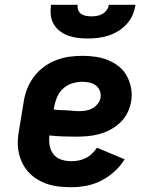

<svg xmlns="http://www.w3.org/2000/svg" viewBox="-20 -770 640 798"><path d="M277 8Q252 8 227 5.5Q202 3 179 -4.5Q156 -12 136 -24Q116 -36 100 -53Q84 -70 73.5 -91Q63 -112 58 -135.5Q53 -159 54 -184Q55 -209 60 -234L78 -344Q82 -372 92 -398.5Q102 -425 119.5 -449Q137 -473 161 -491Q185 -509 212 -519.5Q239 -530 266.5 -534Q294 -538 322 -538Q350 -538 377.5 -534Q405 -530 429.5 -520Q454 -510 474.5 -493.5Q495 -477 507.5 -453.5Q520 -430 525 -403Q530 -376 525 -348Q521 -324 509.5 -301Q498 -278 479.5 -260.5Q461 -243 438.5 -231Q416 -219 391.5 -212.5Q367 -206 343.5 -204Q320 -202 296 -202Q268 -202 240.5 -203Q213 -204 185 -207Q183 -186 186.5 -165Q190 -144 202.5 -128.5Q215 -113 235 -106.5Q255 -100 277 -100Q292 -100 307 -103Q322 -106 336.5 -113Q351 -120 362.5 -131.5Q374 -143 383 -156L498 -108Q481 -80 455.5 -57Q430 -34 400.5 -19Q371 -4 339.5 2Q308 8 277 8ZM310 -308Q324 -308 338 -310.5Q352 -313 364.5 -320Q377 -327 386.5 -339Q396 -351 398 -365Q400 -380 394.5 -393.5Q389 -407 377.5 -415.5Q366 -424 351 -427Q336 -430 321 -430Q301 -430 280 -423.5Q259 -417 242.5 -402Q226 -387 217.5 -367Q209 -347 205 -326L203 -315Q216 -313 229.5 -312.5Q243 -312 256.5 -311.5Q270 -311 283.5 -309.5Q297 -308 310 -308ZM345 -610Q324 -610 303 -612.5Q282 -615 263 -622Q244 -629 228.5 -641Q213 -653 203 -670Q193 -687 191 -708Q189 -729 192 -750H303Q301 -739 305 -728.5Q309 -718 317.5 -712Q326 -706 337.5 -704Q349 -702 360 -702Q371 -702 383 -704Q395 -706 405.5 -712Q416 -718 423.5 -728Q431 -738 432 -750H543Q540 -728 531 -707.5Q522 -687 506.5 -670Q491 -653 471.5 -641Q452 -629 430.5 -622Q409 -615 387.5 -612.5Q366 -610 345 -610Z"/></svg>

Font: Iosevka Curly Slab XBdEx
Style: Italic
Weight: 800
Width: 7
Italic angle: -9°
Monospace: yes
Designer: Belleve Invis
Foundry: Belleve Invis
Version: Version 11.1.0; ttfautohint (v1.8.3)